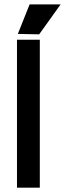

<svg xmlns="http://www.w3.org/2000/svg" viewBox="-20 -863 299 883"><path d="M58.1 0V-680.2H163.1V0ZM62 -707 116.2 -842.8H258.8L160.2 -705.1Z"/></svg>

Font: Apfel Grotezk Mittel
Style: Regular
Weight: 500
Designer: Luigi Gorlero
Foundry: © 2023, Luigi Gorlero & Collletttivo
Version: Version 2.000;Glyphs 3.2 (3217)